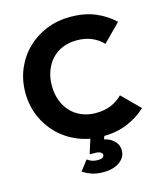

<svg xmlns="http://www.w3.org/2000/svg" viewBox="-133 -815 956 1128"><g transform="rotate(-15 344.5 -251.0)"><path d="M403 11Q324 11 256.5 -16.5Q189 -44 138.5 -94Q88 -144 60 -210.5Q32 -277 32 -354Q32 -431 60 -497.5Q88 -564 138 -613Q188 -662 255.5 -689.5Q323 -717 402 -717Q486 -717 551.5 -690Q617 -663 666 -616L561 -510Q533 -540 493.5 -557Q454 -574 402 -574Q356 -574 317.5 -558.5Q279 -543 251.5 -514Q224 -485 208.5 -444Q193 -403 193 -354Q193 -304 208.5 -263Q224 -222 251.5 -193Q279 -164 317.5 -148Q356 -132 402 -132Q456 -132 496 -149Q536 -166 565 -196L671 -90Q620 -43 554.5 -16Q489 11 403 11ZM356 215Q316 215 287.5 205.5Q259 196 231 179L278 117Q291 127 306.5 132.5Q322 138 341 138Q362 138 371 131.5Q380 125 380 116Q380 107 369 100Q358 93 335 93H303L337 -13H423L397 60L353 25Q419 24 455.5 50.5Q492 77 492 120Q492 160 455 187.5Q418 215 356 215Z"/></g></svg>

Font: Outfit
Style: Bold
Weight: 700
Designer: Rodrigo Fuenzalida
Foundry: fragTYPE
Version: Version 1.100;gftools[0.9.27]